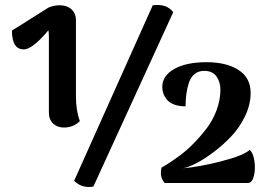

<svg xmlns="http://www.w3.org/2000/svg" viewBox="-20 -733 1068 769"><path d="M235.8 -222.2Q209.5 -222.2 192.6 -238.3Q175.8 -254.4 175.8 -282.2V-585.9Q175.8 -603 173.8 -611.8Q150.4 -582.5 122.6 -558.8Q94.7 -535.2 75.2 -535.2Q27.8 -535.2 27.8 -610.8Q29.3 -611.3 62.7 -632.3Q96.2 -653.3 132.6 -676.5Q168.9 -699.7 174.8 -703.1Q196.8 -711.9 219.2 -711.9Q248 -711.9 266.1 -695.8Q284.2 -679.7 284.2 -650.9V-348.1Q284.2 -290 299.8 -248Q273.9 -222.2 235.8 -222.2ZM276.9 -8.8 591.8 -711.9Q647.9 -719.2 673.8 -684.1L354 14.2Q308.1 22.5 276.9 -8.8ZM627 -62Q634.8 -65.9 651.9 -76.7Q668.9 -87.4 697 -107.7Q725.1 -127.9 752.9 -156Q780.8 -184.1 806.2 -216.8Q831.5 -249.5 847.2 -291Q862.8 -332.5 862.8 -374Q862.8 -404.8 846.9 -427Q831.1 -449.2 797.9 -449.2Q774.9 -449.2 759.3 -436.5Q743.7 -423.8 736.3 -400.6Q729 -377.4 726.3 -356.2Q723.6 -335 723.1 -307.1Q695.8 -307.1 676.3 -314.9Q656.7 -322.8 647.2 -335.4Q637.7 -348.1 633.8 -360.1Q629.9 -372.1 629.9 -384.8Q629.9 -429.7 678 -456.8Q726.1 -483.9 807.1 -483.9Q887.2 -483.9 935.5 -452.6Q983.9 -421.4 983.9 -360.8Q983.9 -314.5 961.7 -268.1Q939.5 -221.7 906.2 -186.8Q873 -151.9 835 -123.3Q796.9 -94.7 764.9 -78.6Q732.9 -62.5 712.9 -59.1Q775.9 -64 865.7 -86.9Q955.6 -109.9 980 -132.8Q993.7 -121.6 998.8 -89.4Q1003.9 -57.1 997.1 -28.8Q990.2 -0.5 973.1 0H640.1Q630.4 -9.8 626.2 -25.1Q622.1 -40.5 627 -62Z"/></svg>

Font: Arima
Style: Bold
Weight: 700
Designer: Joana Correia and Natanael Gama
Foundry: NDISCOVER
Version: Version 1.100;Glyphs 3.1.2 (3151)